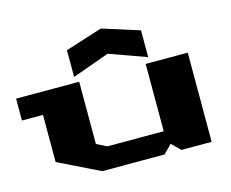

<svg xmlns="http://www.w3.org/2000/svg" viewBox="-108 -948 1326 1102"><g transform="rotate(-15 555.0 -396.5)"><path d="M0 -400V-530H375V-160L435 -130H770V-530H1020V0H841L790 -50L740 0H370L125 -120V-400ZM354 -564V-723L574 -793L794 -723V-564L574 -643Z"/></g></svg>

Font: Stalin One
Style: Regular
Weight: 400
Designer: Jovanny Lemonad
Foundry: Alexey Maslov, Jovanny Lemonad
Version: Version 3.002; ttfautohint (v0.91) -l 8 -r 50 -G 200 -x 0 -w